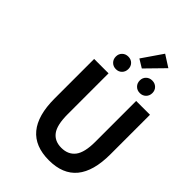

<svg xmlns="http://www.w3.org/2000/svg" viewBox="-324 -1257 1396 1396"><g transform="rotate(45 374.0 -559.0)"><path d="M462 14Q174 14 174 -333V-740H322V-320Q322 -209 357.5 -161.5Q393 -114 462 -114Q532 -114 569 -162Q606 -210 606 -320V-740H748V-333Q748 14 462 14ZM384 -817.5Q366 -799 338 -799Q310 -799 291.5 -817.5Q273 -836 273 -864Q273 -892 291.5 -910Q310 -928 338 -928Q366 -928 384 -910Q402 -892 402 -864Q402 -836 384 -817.5ZM404 -975 512 -1132 603 -1074 468 -936ZM630.5 -817.5Q612 -799 584 -799Q556 -799 537.5 -817.5Q519 -836 519 -864Q519 -892 537.5 -910Q556 -928 584 -928Q612 -928 630.5 -910Q649 -892 649 -864Q649 -836 630.5 -817.5Z"/></g></svg>

Font: NotoSansHansBold
Style: Bold
Weight: 700
Designer: Ryoko NISHIZUKA  (kana & ideographs); Paul D. Hunt (Latin, Greek & Cyrillic); Wenlong ZHANG  (bopomofo); Sandoll Communi
Foundry: Adobe Systems Incorporated
Version: Version 1.00;December 8, 2021;FontCreator 13.0.0.2675 64-bit